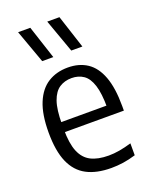

<svg xmlns="http://www.w3.org/2000/svg" viewBox="-151 -891 781 984"><g transform="rotate(-20 239.5 -399.0)"><path d="M283.5 9.5Q203.5 9.5 150 -18.8Q96.5 -47 69.5 -108.8Q42.5 -170.5 42.5 -271.5Q42.5 -369.5 68 -431.2Q93.5 -493 139.8 -522Q186 -551 248 -551Q309.5 -551 353.2 -522Q397 -493 420.2 -431Q443.5 -369 443.5 -270V-245H90.5V-299.5H384L368.5 -288Q368.5 -366.5 354 -411.5Q339.5 -456.5 312.2 -475Q285 -493.5 248 -493.5Q210 -493.5 181.5 -475Q153 -456.5 137.2 -411.8Q121.5 -367 121.5 -288V-259.5Q121.5 -183 140 -138.2Q158.5 -93.5 196.2 -74.2Q234 -55 292.5 -55Q320.5 -55 351.2 -60.2Q382 -65.5 417.5 -76V-11Q381 0 348.5 4.8Q316 9.5 283.5 9.5ZM295.5 -626.5 230.5 -808H297L356 -626.5ZM137 -626.5 71.5 -808H138L197.5 -626.5Z"/></g></svg>

Font: Encode Sans SemiCondensed
Style: Regular
Weight: 400
Width: 4
Designer: Multiple Designers
Foundry: Impallari Type
Version: Version 3.002